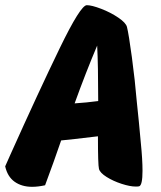

<svg xmlns="http://www.w3.org/2000/svg" viewBox="-47 -720 623 741"><path d="M489 -249Q490 -233 496.5 -168.5Q503 -104 503 -61Q503 -5 490 -1Q486 0 477 0Q455 0 422.5 -10.5Q390 -21 364.5 -37Q339 -53 335 -68Q331 -83 331 -194Q223 -181 189 -178Q162 -99 127 -5Q100 1 77 1Q37 1 9.5 -18.5Q-18 -38 -27 -78L-7 -123Q103 -368 183.5 -534Q264 -700 288 -700Q307 -700 343.5 -686Q380 -672 409.5 -652Q439 -632 443 -616Q450 -588 462 -499Q474 -410 481 -327ZM241 -321Q287 -324 332 -330Q332 -468 328 -544Q284 -440 241 -321Z"/></svg>

Font: Mogra
Style: Regular
Weight: 400
Designer: Lipi Raval
Foundry: Lipi Raval
Version: Version 1.002;PS 1.002;hotconv 1.0.88;makeotf.lib2.5.647800;